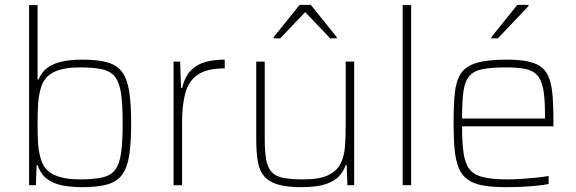

<svg xmlns="http://www.w3.org/2000/svg" viewBox="-20 -764 2378 792"><path d="M320 8Q280 8 243 2Q206 -4 177.5 -23.5Q149 -43 135 -83H131L128 0H100V-743H135V-436H139Q151 -466 175 -484Q199 -502 235 -510Q271 -518 320 -518Q384 -518 423.5 -506.5Q463 -495 484 -466.5Q505 -438 513 -386.5Q521 -335 521 -255Q521 -175 513 -123.5Q505 -72 484 -43.5Q463 -15 423.5 -3.5Q384 8 320 8ZM310 -24Q367 -24 402 -32Q437 -40 455 -63.5Q473 -87 479.5 -133Q486 -179 486 -255Q486 -331 479.5 -377Q473 -423 455 -446.5Q437 -470 402 -478Q367 -486 310 -486Q243 -486 204 -467.5Q165 -449 151 -409Q140 -375 137.5 -338.5Q135 -302 135 -255Q135 -210 137 -173.5Q139 -137 150 -103Q164 -61 204 -42.5Q244 -24 310 -24Z M696 0V-510H723L727 -401H731Q743 -449 768.5 -474.5Q794 -500 829.5 -509Q865 -518 907 -518V-482Q834 -482 796 -456Q758 -430 744.5 -380Q731 -330 731 -259V0Z M1224 8Q1163 8 1126 -3Q1089 -14 1069.5 -37Q1050 -60 1043.5 -98Q1037 -136 1037 -190V-510H1072V-195Q1072 -140 1078 -106Q1084 -72 1101 -54Q1118 -36 1149.5 -30Q1181 -24 1231 -24Q1297 -24 1333 -41Q1369 -58 1384.5 -88.5Q1400 -119 1403 -159.5Q1406 -200 1406 -246V-510H1441V0H1413L1410 -83H1406Q1398 -59 1380 -38.5Q1362 -18 1325 -5Q1288 8 1224 8ZM1109 -606V-611L1216 -744H1262L1369 -611V-606H1342L1239 -714L1136 -606Z M1641 0V-743H1676V0Z M2067 8Q2010 8 1971.5 1Q1933 -6 1909 -23.5Q1885 -41 1872.5 -71Q1860 -101 1855.5 -146Q1851 -191 1851 -254Q1851 -329 1856 -379.5Q1861 -430 1881 -460.5Q1901 -491 1946 -504.5Q1991 -518 2070 -518Q2125 -518 2160.5 -510Q2196 -502 2216.5 -484.5Q2237 -467 2247 -436.5Q2257 -406 2260 -361.5Q2263 -317 2263 -256V-243H1886Q1886 -177 1892 -134Q1898 -91 1916 -67Q1934 -43 1971.5 -33.5Q2009 -24 2072 -24Q2099 -24 2130 -26Q2161 -28 2190.5 -31Q2220 -34 2243 -38V-5Q2224 -1 2194.5 2Q2165 5 2132 6.5Q2099 8 2067 8ZM2228 -255V-296Q2228 -360 2220.5 -398Q2213 -436 2195 -455Q2177 -474 2145.5 -480Q2114 -486 2067 -486Q2006 -486 1969.5 -478.5Q1933 -471 1915 -449Q1897 -427 1891.5 -385.5Q1886 -344 1886 -275H2248ZM2007 -606V-611L2114 -744H2160V-739L2034 -606Z"/></svg>

Font: Saira Thin
Style: Regular
Weight: 100
Designer: Hector Gatti with collaboration of the Omnibus-Type team
Foundry: Omnibus-Type
Version: Version 1.101